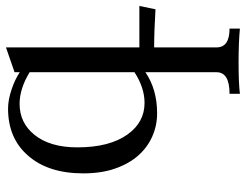

<svg xmlns="http://www.w3.org/2000/svg" viewBox="-109 -420 812 634"><g transform="rotate(-90 297.0 -103.0)"><path d="M519.5 283.2Q474.6 278.8 407.2 278.8Q339.4 278.8 304.2 283.2V249Q375.5 249 375.5 206.1V-28.8Q318.8 9.8 239.7 9.8Q199.7 9.8 163.6 -6.1Q127.4 -22 100.3 -52.7Q73.2 -83.5 57.4 -128.9Q41.5 -174.3 41.5 -233.9Q41.5 -350.6 101.1 -417.5Q158.2 -482.4 255.4 -482.4Q284.7 -482.4 320.3 -470.2Q351.6 -459.5 375.5 -443.8V-460.9L457.5 -489.3V-48.8H594.2L583.5 4.4Q509.3 0 457.5 0V206.1Q457.5 249 519.5 249ZM274.4 -31.7Q324.2 -31.7 375.5 -64.9V-411.1Q321.3 -444.3 271 -444.3Q209 -444.3 169.4 -396Q127.4 -344.7 127.4 -253.4Q127.4 -147 170.4 -87.4Q210.4 -31.7 274.4 -31.7Z"/></g></svg>

Font: Almanac
Style: Regular
Weight: 400
Designer: Eden's Almanac
Version: Version 3.501;March 28, 2021;FontCreator 13.0.0.2683 64-bit